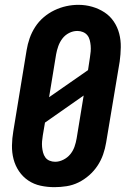

<svg xmlns="http://www.w3.org/2000/svg" viewBox="-20 -766 540 794"><path d="M205 8Q176 8 148 2Q120 -4 97 -19.5Q74 -35 58.5 -58Q43 -81 36 -108Q29 -135 29.5 -164.5Q30 -194 35 -223L90 -558Q94 -583 102.5 -607.5Q111 -632 125.5 -654.5Q140 -677 160.5 -694.5Q181 -712 205 -723.5Q229 -735 254 -740.5Q279 -746 304 -746Q334 -746 361.5 -738Q389 -730 412 -715Q435 -700 450.5 -677Q466 -654 473 -627Q480 -600 479.5 -570.5Q479 -541 475 -512L419 -177Q415 -152 406.5 -127.5Q398 -103 383.5 -81Q369 -59 348.5 -41Q328 -23 304.5 -11.5Q281 0 255.5 4Q230 8 205 8ZM183 -364 344 -476 352 -529Q354 -541 355 -553Q356 -565 355 -577Q354 -589 351 -600.5Q348 -612 341 -620.5Q334 -629 323 -633.5Q312 -638 300 -638Q282 -638 265.5 -629.5Q249 -621 238 -606.5Q227 -592 221 -575Q215 -558 212 -541ZM208 -97Q225 -97 242 -105.5Q259 -114 270.5 -128Q282 -142 288 -159Q294 -176 297 -194L326 -371L166 -259L157 -206Q155 -194 154 -182Q153 -170 154 -158.5Q155 -147 158 -135.5Q161 -124 167.5 -115Q174 -106 185 -101.5Q196 -97 208 -97Z"/></svg>

Font: Iosevka Slab Extrabold
Style: Italic
Weight: 800
Italic angle: -9°
Monospace: yes
Designer: Belleve Invis
Foundry: Belleve Invis
Version: Version 11.1.0; ttfautohint (v1.8.3)